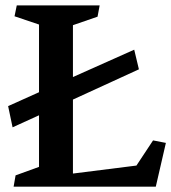

<svg xmlns="http://www.w3.org/2000/svg" viewBox="-20 -696 639 716"><path d="M598.6 -163.1 561 0H30.8L38.1 -42L125.5 -73.7V-266.1L26.9 -221.2L10.3 -300.3L125.5 -352.1V-604.5L34.2 -635.3L42.5 -675.8H351.6L343.8 -633.8L252 -602.1V-408.7L480.5 -510.7L498 -437.5L252 -324.7V-48.8L488.8 -78.6L550.8 -172.4Z"/></svg>

Font: Vesper Libre Medium
Style: Regular
Weight: 500
Designer: Robert Keller & Kimya Gandhi
Foundry: Mota Italic
Version: Version 1.058